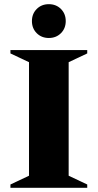

<svg xmlns="http://www.w3.org/2000/svg" viewBox="-20 -900 468 920"><path d="M30 0V-16L119 -58V-602L30 -644V-660H398V-644L309 -602V-58L398 -16V0ZM214 -718Q179 -718 156 -741Q133 -764 133 -799Q133 -834 156 -857Q179 -880 214 -880Q249 -880 272 -857Q295 -834 295 -799Q295 -764 272 -741Q249 -718 214 -718Z"/></svg>

Font: Spectral ExtraBold
Style: Regular
Weight: 800
Designer: Jean-Baptiste Levee
Foundry: Production Type
Version: Version 2.001